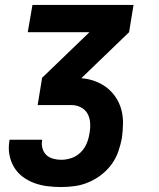

<svg xmlns="http://www.w3.org/2000/svg" viewBox="-20 -550 640 775"><path d="M227 205Q199 205 171 201.5Q143 198 117.5 188.5Q92 179 71 163Q50 147 36.5 124.5Q23 102 18 74.5Q13 47 18 19Q18 18 18 16.5Q18 15 18 14H150Q150 15 150 15.5Q150 16 150 16Q147 33 151.5 49Q156 65 167 75.5Q178 86 194 90.5Q210 95 227 95Q248 95 268.5 88Q289 81 305 65.5Q321 50 329.5 30Q338 10 341 -11Q345 -31 344 -52Q343 -73 334 -90Q325 -107 307 -116.5Q289 -126 268 -126H132L150 -236L341 -420H92L111 -530H519L501 -420L310 -236V-234Q338 -232 364.5 -222Q391 -212 412 -195.5Q433 -179 448 -156Q463 -133 470 -106.5Q477 -80 476.5 -51Q476 -22 472 7Q467 34 457.5 61.5Q448 89 430.5 113Q413 137 389 155.5Q365 174 338 185.5Q311 197 283 201Q255 205 227 205Z"/></svg>

Font: Iosevka Curly XBdEx
Style: Italic
Weight: 800
Width: 7
Italic angle: -9°
Monospace: yes
Designer: Belleve Invis
Foundry: Belleve Invis
Version: Version 11.1.0; ttfautohint (v1.8.3)